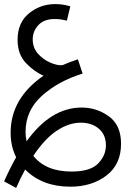

<svg xmlns="http://www.w3.org/2000/svg" viewBox="-46 -519 612 939"><path d="M304 320Q178 320 117 243Q173 159 232 120Q291 81 349 81Q403 81 437.5 110.5Q472 140 472 192Q472 241 434 280.5Q396 320 304 320ZM298 394Q403 394 474.5 339.5Q546 285 546 184Q546 93 486.5 50Q427 7 353 7Q203 7 84 172Q79 150 79 126Q79 21 159.5 -51Q240 -123 358 -159L335 -229Q295 -216 259 -200Q235 -198 200.5 -212.5Q166 -227 140 -256Q114 -285 114 -327Q114 -366 141.5 -396Q169 -426 222 -426Q242 -426 257.5 -423Q273 -420 281 -418L298 -488Q285 -492 266.5 -495.5Q248 -499 224 -499Q151 -499 95.5 -453.5Q40 -408 40 -324Q40 -253 81.5 -210Q123 -167 167 -149Q6 -38 6 130Q6 197 33 250Q3 303 -26 368L33 400Q54 352 77 310Q160 394 298 394Z"/></svg>

Font: Noto Sans Arabic Condensed
Style: Regular
Weight: 400
Width: 3
Designer: Nadine Chahine
Foundry: Monotype Imaging Inc.
Version: 1.001